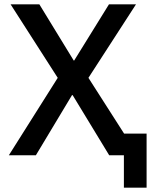

<svg xmlns="http://www.w3.org/2000/svg" viewBox="-20 -718 706 888"><path d="M553 150V0H485L316 -278H313L146 0H21L247 -358L29 -698H162L321 -438H323L484 -698H609L389 -358L554 -100H658V150Z"/></svg>

Font: IBM Plex Sans Medium
Style: Regular
Weight: 500
Designer: Mike Abbink, Paul van der Laan, Pieter van Rosmalen
Foundry: Bold Monday
Version: Version 3.201